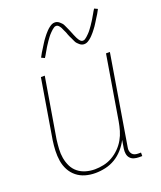

<svg xmlns="http://www.w3.org/2000/svg" viewBox="-139 -834 779 931"><g transform="rotate(-20 250.0 -369.0)"><path d="M192 8Q165 8 140.5 1Q116 -6 96.5 -21.5Q77 -37 65 -59.5Q53 -82 49 -107.5Q45 -133 46 -159.5Q47 -186 51 -213L102 -520H122L70 -210Q67 -186 65.5 -162Q64 -138 68 -115Q72 -92 82 -71.5Q92 -51 109.5 -37Q127 -23 149.5 -16.5Q172 -10 196 -10Q218 -10 241.5 -15Q265 -20 286 -32Q307 -44 324.5 -61.5Q342 -79 354 -100Q366 -121 372.5 -143.5Q379 -166 383 -189L438 -520H458L381 -56Q379 -47 380.5 -38Q382 -29 387.5 -22Q393 -15 401.5 -12.5Q410 -10 419 -10H433V8H416Q403 8 391 4.5Q379 1 371 -8Q363 -17 361 -30Q359 -43 361 -56L368 -99Q356 -75 337 -53.5Q318 -32 294.5 -18Q271 -4 244.5 2Q218 8 192 8ZM354 -598Q348 -598 342 -600.5Q336 -603 331.5 -607Q327 -611 322.5 -615.5Q318 -620 315.5 -625Q313 -630 310.5 -635.5Q308 -641 305.5 -646.5Q303 -652 300 -657.5Q297 -663 295 -669.5Q293 -676 290.5 -682Q288 -688 285 -693.5Q282 -699 280.5 -703.5Q279 -708 275 -714Q271 -720 266.5 -724Q262 -728 256 -728Q251 -728 249 -727Q247 -726 243 -723.5Q239 -721 234.5 -717Q230 -713 224 -707Q218 -701 216 -698.5Q214 -696 211.5 -693Q209 -690 206.5 -686.5Q204 -683 201.5 -679.5Q199 -676 196 -672Q193 -668 190.5 -663.5Q188 -659 184.5 -654.5Q181 -650 178.5 -645Q176 -640 172.5 -634.5Q169 -629 166 -623.5Q163 -618 159.5 -612Q156 -606 152 -600L135 -608Q141 -620 147 -630Q153 -640 159 -649Q165 -658 169.5 -666Q174 -674 179.5 -681.5Q185 -689 189.5 -695Q194 -701 198.5 -706.5Q203 -712 210.5 -720Q218 -728 226 -734Q234 -740 240.5 -743Q247 -746 256 -746Q262 -746 268 -743.5Q274 -741 278.5 -737Q283 -733 287.5 -728.5Q292 -724 294.5 -719Q297 -714 299.5 -708.5Q302 -703 304.5 -697.5Q307 -692 309.5 -686.5Q312 -681 314.5 -674.5Q317 -668 319.5 -662Q322 -656 324.5 -650.5Q327 -645 329 -640.5Q331 -636 335 -630Q339 -624 343.5 -620Q348 -616 354 -616Q359 -616 361 -617Q363 -618 367 -620.5Q371 -623 375.5 -627Q380 -631 386 -637Q392 -643 394 -645.5Q396 -648 398.5 -651Q401 -654 403.5 -657.5Q406 -661 408.5 -664.5Q411 -668 414 -672Q417 -676 419.5 -680.5Q422 -685 425.5 -689.5Q429 -694 431.5 -699Q434 -704 437.5 -709.5Q441 -715 444 -720.5Q447 -726 450.5 -732Q454 -738 458 -744L475 -736Q469 -724 463 -714Q457 -704 451 -695Q445 -686 440.5 -678Q436 -670 430.5 -662.5Q425 -655 420.5 -649Q416 -643 411.5 -637.5Q407 -632 399.5 -624Q392 -616 384 -610Q376 -604 369.5 -601Q363 -598 354 -598Z"/></g></svg>

Font: Iosevka Term Curly Thin
Style: Italic
Weight: 100
Italic angle: -9°
Designer: Belleve Invis
Foundry: Belleve Invis
Version: Version 32.3.0